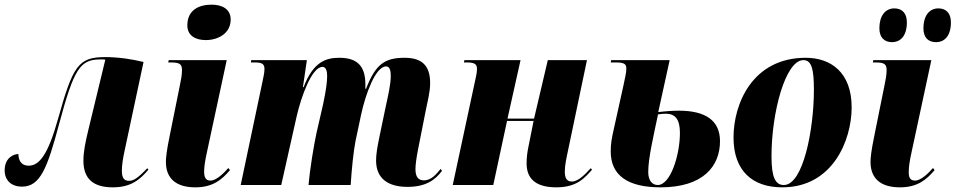

<svg xmlns="http://www.w3.org/2000/svg" viewBox="-23 -794 4101 824"><path d="M461 10C538 10 577 -22 614 -66L609 -72C567 -28 550 -18 530 -18C510 -18 500 -30 500 -61C500 -86 505 -117 513 -153L593 -528C544 -540 485 -549 429 -549C313 -549 290 -513 225 -280C183 -131 146 -83 100 -83C64 -83 56 -112 56 -133C36 -133 -3 -117 -3 -63C-3 -19 27 7 71 7C150 7 180 -72 231 -263C295 -501 321 -539 409 -539C417 -539 423 -539 429 -538L357 -240C343 -182 335 -143 335 -104C335 -27 377 10 461 10Z M860 -622C915 -622 967 -652 967 -710C967 -757 928 -774 885 -774C832 -774 781 -752 781 -685C781 -641 816 -622 860 -622ZM815 10C892 10 930 -24 964 -64L957 -73C936 -49 905 -19 880 -19C859 -19 854 -34 853 -55C853 -78 857 -105 866 -145L950 -536H701L699 -526H712C750 -526 758 -517 758 -493C758 -473 754 -451 749 -428L705 -210C692 -147 689 -117 689 -99C689 -26 735 10 815 10Z M1726 8C1806 8 1846 -23 1874 -61L1868 -69C1851 -49 1830 -20 1796 -20C1774 -20 1760 -33 1760 -68C1760 -86 1764 -117 1771 -152L1804 -319C1811 -356 1823 -396 1823 -438C1823 -518 1782 -546 1713 -546C1627 -546 1588 -517 1548 -413H1545C1545 -419 1545 -428 1545 -436C1544 -505 1515 -546 1434 -546C1378 -546 1322 -531 1280 -420H1277L1294 -536H1055L1054 -526H1071C1104 -526 1112 -518 1112 -497C1112 -481 1107 -462 1104 -446L1010 0H1184L1250 -294C1270 -382 1316 -507 1361 -507C1379 -507 1381 -482 1381 -467C1381 -445 1377 -410 1364 -348L1335 -222C1323 -165 1307 -68 1301 0H1482C1486 -65 1494 -145 1503 -190L1527 -303C1545 -387 1588 -509 1634 -509C1653 -509 1654 -483 1654 -466C1654 -433 1641 -375 1635 -349L1605 -205C1596 -161 1591 -132 1591 -105C1591 -29 1641 8 1726 8Z M2365 10C2456 10 2489 -34 2518 -66L2512 -72C2490 -48 2460 -15 2431 -15C2409 -15 2401 -30 2401 -58C2401 -86 2408 -116 2416 -154L2496 -536H2328L2269 -285H2155L2211 -536H1970L1968 -526H1982C2020 -526 2024 -514 2024 -497C2024 -481 2019 -462 2012 -429L1920 0H2094L2153 -275H2267L2245 -165C2240 -141 2237 -118 2237 -93C2237 -36 2266 10 2365 10Z M2812 10C2994 10 3067 -80 3067 -188C3067 -277 3005 -319 2890 -319C2868 -319 2835 -317 2802 -313L2851 -536H2600L2598 -526H2623C2661 -526 2665 -515 2665 -499C2665 -483 2660 -462 2653 -429L2611 -239C2602 -199 2598 -177 2598 -144C2598 -42 2670 10 2812 10ZM2800 0C2776 0 2759 -19 2759 -56C2759 -115 2781 -207 2801 -303C2815 -305 2824 -306 2834 -306C2874 -306 2895 -283 2895 -224C2895 -127 2854 0 2800 0Z M3334 10C3552 10 3632 -194 3632 -333C3632 -484 3542 -546 3435 -546C3206 -546 3125 -348 3125 -204C3125 -60 3207 10 3334 10ZM3341 0C3305 0 3288 -32 3288 -123C3288 -312 3348 -536 3425 -536C3460 -536 3470 -498 3470 -409C3470 -238 3424 0 3341 0Z M3995 -613C4025 -613 4058 -634 4058 -698C4058 -739 4036 -758 4004 -758C3964 -758 3940 -724 3940 -673C3940 -632 3961 -613 3995 -613ZM3806 -613C3836 -613 3869 -634 3869 -698C3869 -739 3847 -758 3815 -758C3775 -758 3751 -724 3751 -673C3751 -632 3773 -613 3806 -613ZM3839 10C3916 10 3954 -24 3988 -64L3981 -73C3960 -49 3929 -19 3904 -19C3882 -19 3877 -34 3877 -55C3877 -78 3881 -105 3890 -145L3974 -536H3725L3723 -526H3736C3774 -526 3782 -517 3782 -493C3782 -473 3778 -451 3773 -428L3729 -210C3716 -147 3713 -117 3713 -99C3713 -26 3759 10 3839 10Z"/></svg>

Font: Noto Serif Display Condensed Black
Style: Italic
Weight: 900
Width: 3
Italic angle: -12°
Designer: Monotype Design Team
Foundry: Monotype Imaging Inc.
Version: Version 2.009